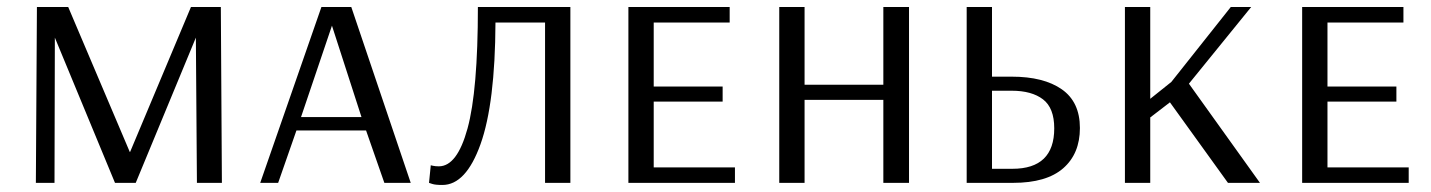

<svg xmlns="http://www.w3.org/2000/svg" viewBox="-20 -520 4070 546"><path d="M82 0 85 -500H174L349 -88H350L523 -500H608L611 0H540L537 -413L366 0H307L136 -413L135 0Z M720 0 894 -500H979L1148 0H1073L1021 -149H823L771 0ZM836 -187H1008L924 -447Z M1238 6Q1218 6 1209 3Q1200 0 1200 0L1205 -50Q1205 -50 1211.5 -48.5Q1218 -47 1228 -47Q1280 -47 1309.5 -154.5Q1339 -262 1339 -500H1602V0H1530V-456H1389Q1388 -226 1346.5 -110Q1305 6 1238 6Z M1767 0V-500H2055V-456H1839V-274H2035V-231H1839V-44H2070V0Z M2196 0V-500H2268V-279H2492V-500H2565V0H2492V-236H2268V0Z M2729 0V-500H2801V-302H2857Q2948 -302 2999.5 -266Q3051 -230 3051 -156Q3051 -83 3003.5 -41.5Q2956 0 2861 0ZM2801 -40H2859Q2978 -40 2978 -155Q2978 -213 2946 -237.5Q2914 -262 2857 -262H2801Z M3179 0V-500H3251V-239L3311 -287L3480 -500H3538L3361 -282L3563 0H3472L3307 -229L3251 -186V0Z M3683 0V-500H3971V-456H3755V-274H3951V-231H3755V-44H3986V0Z"/></svg>

Font: Arsenal SC
Style: Regular
Weight: 400
Designer: Andrij Shevchenko
Foundry: Stairsfor
Version: Version 2.001; ttfautohint (v1.8.4.7-5d5b)